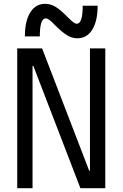

<svg xmlns="http://www.w3.org/2000/svg" viewBox="-20 -983 640 1003"><path d="M70 0V-730H200L446 -91H450V-730H530V0H400L154 -639H150V0ZM384 -783Q356 -783 330 -799Q304 -815 267 -852Q248 -872 237.5 -879.5Q227 -887 219 -887Q188 -887 188 -793H110Q110 -873 138 -918Q166 -963 216 -963Q244 -963 270 -947.5Q296 -932 333 -894Q352 -875 362.5 -867Q373 -859 381 -859Q412 -859 412 -953H490Q490 -873 462 -828Q434 -783 384 -783Z"/></svg>

Font: M PLUS Code Latin 60
Style: Regular
Weight: 400
Width: 7
Monospace: yes
Designer: Coji Morishita
Foundry: UNDERFOREST DESIGN
Version: Version 1.005; ttfautohint (v1.8.3)